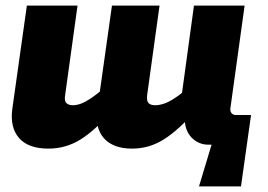

<svg xmlns="http://www.w3.org/2000/svg" viewBox="-20 -517 958 686"><path d="M257 -497 213 -179Q209 -157 217 -149Q225 -141 240 -141Q254 -141 269 -146.5Q284 -152 304.5 -165.5Q325 -179 353 -203L382 -123Q320 -51 267.5 -18.5Q215 14 153 14Q81 14 48 -24Q15 -62 24 -128L76 -497ZM550 -497 506 -179Q503 -157 510.5 -149Q518 -141 534 -141Q549 -141 565.5 -146.5Q582 -152 603 -165.5Q624 -179 652 -203L680 -123Q618 -52 565.5 -19Q513 14 452 14Q384 14 351 -23.5Q318 -61 328 -128L380 -497ZM854 -497 803 -129Q802 -119 807.5 -112.5Q813 -106 823 -106H877L862 0H725Q690 0 665.5 -24.5Q641 -49 640 -91V-133L625 -146L673 -497ZM738 -7 862 0 841 149H691Z"/></svg>

Font: Exo 2 ExtraBold
Style: Italic
Weight: 800
Italic angle: -8°
Designer: Natanael Gama
Foundry: Natanael Gama
Version: Version 2.010